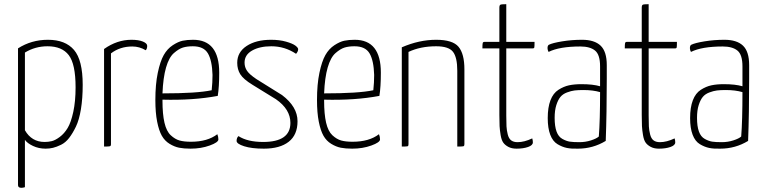

<svg xmlns="http://www.w3.org/2000/svg" viewBox="-20 -700 3652 917"><path d="M66 -469Q130 -510 209 -510Q292 -510 333.5 -461.5Q375 -413 375 -295Q375 -230 366.5 -178.5Q358 -127 342.5 -95Q327 -63 310 -41Q293 -19 271.5 -8.5Q250 2 233 6Q216 10 198 10Q165 10 137.5 -3Q110 -16 99 -32V194Q90 197 82 197Q66 197 66 184ZM99 -78Q131 -22 193 -22Q211 -22 227.5 -26Q244 -30 265.5 -46Q287 -62 303 -88.5Q319 -115 330 -165.5Q341 -216 341 -283Q341 -394 308.5 -436.5Q276 -479 207 -479Q148 -479 99 -449Z M477 -466Q539 -510 608 -510Q642 -510 662.5 -501.5Q683 -493 683 -481Q683 -467 676 -460Q646 -478 612 -478Q553 -478 510 -445V-11Q510 -3 505 -1.5Q500 0 477 0Z M892 -23Q971 -23 1018 -59Q1023 -47 1023 -34Q1023 -20 981.5 -5Q940 10 890 10Q858 10 835.5 5.5Q813 1 790 -13Q767 -27 753 -51.5Q739 -76 730.5 -119Q722 -162 722 -222Q722 -297 733.5 -352Q745 -407 762 -437Q779 -467 805 -484Q831 -501 852.5 -505.5Q874 -510 902 -510Q1027 -510 1027 -353Q1027 -285 1020 -242Q903 -220 756 -224V-219Q756 -155 765.5 -114Q775 -73 795.5 -54Q816 -35 837.5 -29Q859 -23 892 -23ZM901 -479Q874 -479 854 -473Q834 -467 810.5 -446.5Q787 -426 773 -377.5Q759 -329 756 -254Q921 -254 991 -269Q995 -306 995 -342Q993 -411 973 -445Q953 -479 901 -479Z M1275 -510Q1315 -510 1346.5 -501Q1378 -492 1391 -482Q1404 -472 1404 -465Q1404 -454 1394 -443Q1340 -479 1276 -479Q1220 -479 1184 -458.5Q1148 -438 1148 -401Q1148 -379 1160 -361.5Q1172 -344 1205 -322L1327 -246Q1401 -190 1401 -121Q1401 -56 1359 -23Q1317 10 1240 10Q1182 10 1146 -1.5Q1110 -13 1110 -27Q1110 -42 1119 -50Q1162 -22 1237 -22Q1367 -22 1367 -113Q1367 -178 1298 -226L1186 -295Q1142 -322 1127.5 -345.5Q1113 -369 1113 -400Q1113 -451 1158 -480.5Q1203 -510 1275 -510Z M1664 -23Q1743 -23 1790 -59Q1795 -47 1795 -34Q1795 -20 1753.5 -5Q1712 10 1662 10Q1630 10 1607.5 5.5Q1585 1 1562 -13Q1539 -27 1525 -51.5Q1511 -76 1502.5 -119Q1494 -162 1494 -222Q1494 -297 1505.5 -352Q1517 -407 1534 -437Q1551 -467 1577 -484Q1603 -501 1624.5 -505.5Q1646 -510 1674 -510Q1799 -510 1799 -353Q1799 -285 1792 -242Q1675 -220 1528 -224V-219Q1528 -155 1537.5 -114Q1547 -73 1567.5 -54Q1588 -35 1609.5 -29Q1631 -23 1664 -23ZM1673 -479Q1646 -479 1626 -473Q1606 -467 1582.5 -446.5Q1559 -426 1545 -377.5Q1531 -329 1528 -254Q1693 -254 1763 -269Q1767 -306 1767 -342Q1765 -411 1745 -445Q1725 -479 1673 -479Z M1899 -474Q1982 -510 2063 -510Q2142 -510 2170 -476.5Q2198 -443 2198 -369V-11Q2198 -3 2193.5 -1.5Q2189 0 2164 0V-362Q2164 -426 2143.5 -452.5Q2123 -479 2063 -479Q1988 -479 1931 -452V-11Q1931 -3 1927 -1.5Q1923 0 1899 0Z M2365 -469H2284Q2284 -489 2285.5 -494.5Q2287 -500 2294 -500H2365V-663Q2365 -675 2370 -677.5Q2375 -680 2398 -680V-500H2533Q2533 -479 2532 -474Q2531 -469 2525 -469H2398V-148Q2398 -115 2399 -96.5Q2400 -78 2405 -58Q2410 -38 2421.5 -29.5Q2433 -21 2452 -21Q2484 -21 2522 -39Q2525 -30 2525 -20Q2525 -6 2502 2Q2479 10 2447 10Q2424 10 2408 1.5Q2392 -7 2383.5 -19Q2375 -31 2371 -55Q2367 -79 2366 -98Q2365 -117 2365 -151Z M2595 -470Q2595 -482 2601 -486Q2619 -495 2665 -502.5Q2711 -510 2760 -510Q2819 -510 2848.5 -482Q2878 -454 2878 -389V-325Q2878 -160 2873 -27Q2812 10 2740 10Q2709 11 2687 6.5Q2665 2 2642.5 -11.5Q2620 -25 2608 -56.5Q2596 -88 2596 -136Q2596 -187 2609 -221Q2622 -255 2647 -271Q2672 -287 2697.5 -292.5Q2723 -298 2757 -298Q2812 -298 2846 -288V-383Q2846 -439 2822 -458.5Q2798 -478 2752 -478Q2652 -478 2600 -452Q2595 -461 2595 -470ZM2846 -260Q2812 -270 2766 -270Q2741 -270 2724.5 -268Q2708 -266 2688 -258.5Q2668 -251 2656.5 -237Q2645 -223 2637 -198Q2629 -173 2629 -137Q2629 -97 2638 -72Q2647 -47 2666 -36.5Q2685 -26 2701.5 -23.5Q2718 -21 2747 -21Q2776 -21 2802.5 -29.5Q2829 -38 2840 -48Q2846 -123 2846 -260Z M3045 -469H2964Q2964 -489 2965.5 -494.5Q2967 -500 2974 -500H3045V-663Q3045 -675 3050 -677.5Q3055 -680 3078 -680V-500H3213Q3213 -479 3212 -474Q3211 -469 3205 -469H3078V-148Q3078 -115 3079 -96.5Q3080 -78 3085 -58Q3090 -38 3101.5 -29.5Q3113 -21 3132 -21Q3164 -21 3202 -39Q3205 -30 3205 -20Q3205 -6 3182 2Q3159 10 3127 10Q3104 10 3088 1.5Q3072 -7 3063.5 -19Q3055 -31 3051 -55Q3047 -79 3046 -98Q3045 -117 3045 -151Z M3275 -470Q3275 -482 3281 -486Q3299 -495 3345 -502.5Q3391 -510 3440 -510Q3499 -510 3528.5 -482Q3558 -454 3558 -389V-325Q3558 -160 3553 -27Q3492 10 3420 10Q3389 11 3367 6.5Q3345 2 3322.5 -11.5Q3300 -25 3288 -56.5Q3276 -88 3276 -136Q3276 -187 3289 -221Q3302 -255 3327 -271Q3352 -287 3377.5 -292.5Q3403 -298 3437 -298Q3492 -298 3526 -288V-383Q3526 -439 3502 -458.5Q3478 -478 3432 -478Q3332 -478 3280 -452Q3275 -461 3275 -470ZM3526 -260Q3492 -270 3446 -270Q3421 -270 3404.5 -268Q3388 -266 3368 -258.5Q3348 -251 3336.5 -237Q3325 -223 3317 -198Q3309 -173 3309 -137Q3309 -97 3318 -72Q3327 -47 3346 -36.5Q3365 -26 3381.5 -23.5Q3398 -21 3427 -21Q3456 -21 3482.5 -29.5Q3509 -38 3520 -48Q3526 -123 3526 -260Z"/></svg>

Font: Yanone Kaffeesatz Thin
Style: Regular
Weight: 250
Designer: Yanone (Cyrillic: Daniel Pouzeot)
Foundry: Yanone
Version: Version 1.003;PS 001.003;hotconv 1.0.88;makeotf.lib2.5.64775